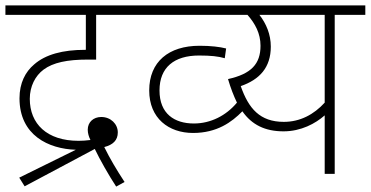

<svg xmlns="http://www.w3.org/2000/svg" viewBox="-20 -642 1369 709"><path d="M51 14 71 46 330 -92C348 -54 382 6 409 47L440 30C411 -14 385 -58 365 -99C397 -107 415 -124 415 -153C415 -184 389 -210 354 -210C325 -210 304 -191 304 -163C304 -150 308 -137 314 -125C298 -123 284 -122 270 -122C153 -122 90 -185 90 -277C90 -323 110 -362 141 -385C176 -411 228 -422 304 -422H335V-587H494V-622H0V-587H297V-458H294C212 -458 148 -441 106 -404C74 -377 52 -336 52 -279C52 -142 160 -92 260 -89Z M717 -473C603 -473 531 -414 531 -308C531 -205 603 -151 693 -151C781 -151 836 -191 875 -231C910 -181 959 -157 1027 -157C1092 -157 1145 -186 1179 -216V0H1216V-587H1329V-622H479V-587H894C922 -555 942 -519 942 -473C942 -406 908 -369 822 -350C832 -316 843 -288 855 -263C815 -215 758 -186 696 -186C624 -186 569 -222 569 -308C569 -393 623 -437 715 -437C759 -437 786 -434 810 -427L815 -463C792 -469 758 -473 717 -473ZM869 -324C938 -348 980 -392 980 -470C980 -515 963 -555 938 -587H1179V-263C1139 -219 1088 -192 1028 -192C940 -192 898 -241 869 -324Z"/></svg>

Font: Noto Sans Devanagari UI ExtraLight
Style: Regular
Weight: 200
Designer: Jelle Bosma - Monotype Design Team
Foundry: Monotype Imaging Inc.
Version: Version 2.003